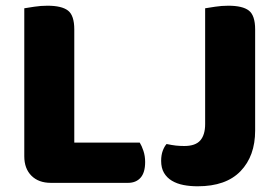

<svg xmlns="http://www.w3.org/2000/svg" viewBox="-20 -637 975 672"><path d="M158 3Q115 3 90 -22Q65 -47 65 -90V-608Q77 -610 100 -613.5Q123 -617 146 -617Q196 -617 218 -600Q240 -583 240 -534V-138H469Q476 -127 482 -109Q488 -91 488 -70Q488 -33 472 -15Q456 3 428 3ZM873 -180Q873 -91 822 -38Q771 15 672 15Q645 15 622 10.5Q599 6 581.5 -4.5Q564 -15 554 -32Q544 -49 544 -74Q544 -94 549.5 -109Q555 -124 563 -133Q582 -129 595.5 -127.5Q609 -126 625 -126Q664 -126 681 -145.5Q698 -165 698 -203V-608Q710 -610 733 -613.5Q756 -617 779 -617Q829 -617 851 -600Q873 -583 873 -534Z"/></svg>

Font: Baloo Chettan 2 ExtraBold
Style: Regular
Weight: 800
Designer: Maithili Shingre, Unnati Kotecha and Ek Type
Foundry: Ek Type
Version: Version 1.640;hotconv 1.0.111;makeotfexe 2.5.65597; ttfautoh